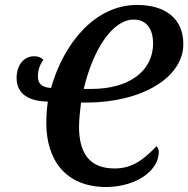

<svg xmlns="http://www.w3.org/2000/svg" viewBox="-20 -745 760 775"><path d="M410 10C534 8 621 -58 621 -132C621 -140 617 -150 612 -155C560 -101 514 -65 443 -65C340 -65 299 -128 299 -234C299 -257 303 -300 307 -331H329C552 -331 720 -432 720 -567C720 -669 649 -725 533 -725C366 -725 239 -575 186 -390C149 -392 133 -407 133 -437C133 -466 143 -486 155 -504C145 -513 133 -518 118 -518C75 -518 47 -481 47 -430C47 -362 102 -336 173 -335C169 -305 167 -278 167 -248C167 -100 244 10 410 10ZM349 -386H318C355 -543 433 -666 520 -666C574 -666 598 -624 598 -570C598 -459 502 -386 349 -386Z"/></svg>

Font: Noto Serif Condensed SemiBold
Style: Italic
Weight: 600
Width: 3
Italic angle: -12°
Designer: Monotype Design Team
Foundry: Monotype Imaging Inc.
Version: Version 2.014